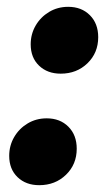

<svg xmlns="http://www.w3.org/2000/svg" viewBox="-20 -530 323 563"><path d="M7 -73Q7 -103 21.5 -128Q36 -153 61 -168Q86 -183 117 -183Q156 -183 180.5 -158.5Q205 -134 205 -94Q205 -48 173.5 -17.5Q142 13 95 13Q56 13 31.5 -10.5Q7 -34 7 -73ZM70 -400Q70 -430 84.5 -455Q99 -480 124 -495Q149 -510 180 -510Q219 -510 243.5 -485.5Q268 -461 268 -421Q268 -375 236.5 -344.5Q205 -314 158 -314Q119 -314 94.5 -337.5Q70 -361 70 -400Z"/></svg>

Font: Wix Madefor Text ExtraBold
Style: Italic
Weight: 800
Italic angle: -12°
Designer: Dalton Maag Ltd
Foundry: Dalton Maag Ltd
Version: Version 3.100